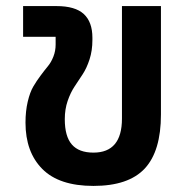

<svg xmlns="http://www.w3.org/2000/svg" viewBox="-20 -593 618 625"><path d="M284.2 12.2Q172.4 12.2 117.7 -43Q63 -98.1 63 -193.8Q63 -231.4 70.3 -262.2Q77.6 -293 88.4 -311.3Q99.1 -329.6 112.1 -346.9Q125 -364.3 135.7 -377.2Q146.5 -390.1 153.8 -408.7Q161.1 -427.2 161.1 -448.2V-473.1H55.2V-573.2H164.1Q224.6 -573.2 252.7 -547.4Q280.8 -521.5 280.8 -470.2V-462.9Q280.8 -428.2 271.5 -399.7Q262.2 -371.1 249 -351.1Q235.8 -331.1 222.7 -311.3Q209.5 -291.5 200.2 -264.4Q190.9 -237.3 190.9 -205.1Q190.9 -148.9 213.9 -122.6Q236.8 -96.2 284.2 -96.2Q377 -96.2 377 -207V-573.2H503.9V-220.2Q503.9 -101.1 451.2 -44.4Q398.4 12.2 284.2 12.2Z"/></svg>

Font: Anuphan SemiBold
Style: Bold
Weight: 600
Designer: Mike Abbink, Paul van der Laan, Pieter van Rosmalen, Mint Tantisuwanna
Foundry: Bold Monday; Cadson Demak
Version: Version 3.002;hotconv 1.0.109;makeotfexe 2.5.65596